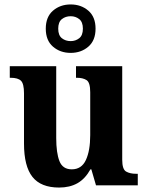

<svg xmlns="http://www.w3.org/2000/svg" viewBox="-20 -834 664 864"><path d="M246 10Q164 10 126 -38Q88 -86 88 -188V-414Q88 -457 74.5 -470.5Q61 -484 28 -484H24V-536H233V-213Q233 -146 247.5 -109Q262 -72 303 -72Q347 -72 366.5 -114Q386 -156 386 -226V-419Q386 -463 369.5 -473.5Q353 -484 326 -484H322V-536H530V-115Q530 -72 547.5 -62Q565 -52 592 -52H600V0H412L391 -72H387Q363 -29 328.5 -9.5Q294 10 246 10ZM298 -596Q251 -596 218.5 -624Q186 -652 186 -705Q186 -758 218.5 -786Q251 -814 298 -814Q345 -814 377.5 -786Q410 -758 410 -705Q410 -652 377.5 -624Q345 -596 298 -596ZM298 -649Q320 -649 336.5 -662Q353 -675 353 -705Q353 -735 336.5 -748Q320 -761 298 -761Q275 -761 258.5 -748Q242 -735 242 -705Q242 -675 258.5 -662Q275 -649 298 -649Z"/></svg>

Font: Noto Serif Khmer SemiCondensed
Style: Bold
Weight: 700
Width: 4
Designer: Danh Hong and the Monotype Design Team
Foundry: Monotype Imaging Inc.
Version: Version 2.004; ttfautohint (v1.8.4.7-5d5b)